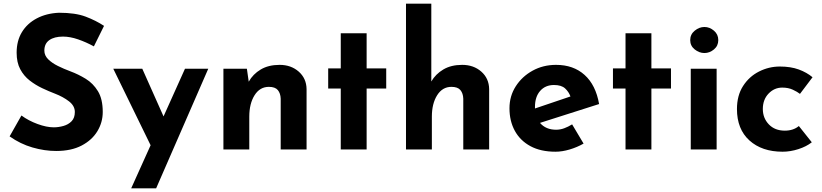

<svg xmlns="http://www.w3.org/2000/svg" viewBox="-20 -809 4449 1039"><path d="M488 -558Q446 -581 402.5 -596Q359 -611 321 -611Q274 -611 247 -592Q220 -573 220 -535Q220 -509 240.5 -488.5Q261 -468 293.5 -452Q326 -436 361 -423Q404 -407 444 -382.5Q484 -358 510 -315.5Q536 -273 536 -203Q536 -147 507 -99Q478 -51 422 -21.5Q366 8 284 8Q221 8 155.5 -11Q90 -30 32 -71L96 -184Q134 -156 183 -138Q232 -120 271 -120Q297 -120 323.5 -127.5Q350 -135 367.5 -153Q385 -171 385 -203Q385 -236 353.5 -260.5Q322 -285 278 -302Q244 -315 208 -332Q172 -349 140.5 -373.5Q109 -398 89.5 -434.5Q70 -471 70 -524Q70 -588 98.5 -635Q127 -682 179 -709.5Q231 -737 299 -740Q388 -740 443.5 -719Q499 -698 543 -669Z M690 210 795 -23 593 -437H750L865 -179L981 -437H1107L825 210Z M1316 -437 1326 -367Q1349 -408 1391 -433Q1433 -458 1493 -458Q1555 -458 1596.5 -421.5Q1638 -385 1639 -327V0H1499V-275Q1498 -304 1483.5 -321.5Q1469 -339 1435 -339Q1386 -339 1357.5 -293.5Q1329 -248 1329 -178V0H1189V-437Z M1824 -629H1964V-439H2070V-330H1964V0H1824V-330H1756V-439H1824Z M2177 0V-789H2314V-368Q2337 -408 2379 -433Q2421 -458 2481 -458Q2543 -458 2584.5 -421.5Q2626 -385 2627 -327V0H2487V-275Q2486 -304 2471.5 -321.5Q2457 -339 2423 -339Q2374 -339 2345.5 -293.5Q2317 -248 2317 -178V0Z M2986 12Q2906 12 2850.5 -18Q2795 -48 2766 -101Q2737 -154 2737 -223Q2737 -289 2771 -342Q2805 -395 2862 -426.5Q2919 -458 2989 -458Q3083 -458 3143.5 -403.5Q3204 -349 3222 -246L2902 -144Q2934 -107 2989 -107Q3012 -107 3033.5 -115Q3055 -123 3076 -136L3138 -32Q3103 -12 3062.5 0Q3022 12 2986 12ZM2875 -231Q2875 -226 2875 -222L3067 -287Q3058 -312 3038 -330.5Q3018 -349 2978 -349Q2931 -349 2903 -317Q2875 -285 2875 -231Z M3365 -629H3505V-439H3611V-330H3505V0H3365V-330H3297V-439H3365Z M3718 -437H3858V0H3718ZM3715 -592Q3715 -623 3739.5 -643Q3764 -663 3792 -663Q3820 -663 3843.5 -643Q3867 -623 3867 -592Q3867 -561 3843.5 -541.5Q3820 -522 3792 -522Q3764 -522 3739.5 -541.5Q3715 -561 3715 -592Z M4373 -39Q4344 -16 4300.5 -2Q4257 12 4215 12Q4103 12 4035.5 -49Q3968 -110 3968 -219Q3968 -292 4001 -343.5Q4034 -395 4087.5 -422Q4141 -449 4200 -449Q4259 -449 4302.5 -433Q4346 -417 4377 -391L4309 -301Q4295 -312 4270.5 -323.5Q4246 -335 4213 -335Q4170 -335 4139 -302.5Q4108 -270 4108 -219Q4108 -170 4140.5 -136Q4173 -102 4227 -102Q4273 -102 4303 -127Z"/></svg>

Font: Synthetic
Style: Bold
Weight: 700
Designer: Santiago Orozco
Foundry: Typemade
Version: Version 2.000; ttfautohint (v1.8.4.7-5d5b)